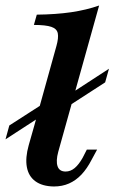

<svg xmlns="http://www.w3.org/2000/svg" viewBox="-36 -661 413 693"><path d="M137.9 -230.6 151.6 -279 357.3 -412.9 343.5 -363.7ZM-16.1 -158.1 -2.4 -208.1 149.2 -305.6 135.5 -256.5ZM87.9 -208.1 167.7 -495.2Q175.8 -524.2 172.6 -540.7Q169.4 -557.3 149.2 -564.1Q129 -571 86.3 -571L96.8 -608.1Q166.1 -608.9 221 -616.9Q275.8 -625 321.8 -641.1L200.8 -208.1ZM174.2 -112.9Q165.3 -79.8 171.8 -60.9Q178.2 -41.9 200.8 -41.9Q218.5 -41.9 233.5 -54.4Q248.4 -66.9 262.1 -91.1L277.4 -121H314.5L294.4 -83.9Q278.2 -52.4 258.1 -31Q237.9 -9.7 213.3 1.2Q188.7 12.1 158.1 12.1Q116.1 11.3 91.5 -6.9Q66.9 -25 60.9 -58.1Q54.8 -91.1 67.7 -137.1L87.9 -208.1H200.8Z"/></svg>

Font: Playfair 9pt
Style: Bold Italic
Weight: 700
Italic angle: -15.6°
Designer: Claus Eggers Sørensen
Foundry: Claus Eggers Sørensen
Version: Version 2.203